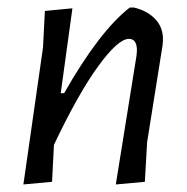

<svg xmlns="http://www.w3.org/2000/svg" viewBox="-20 -485 496 509"><path d="M42 4 94 -359 99 -456 172 -463 141 -238H150Q244 -403 324 -465H335Q370 -457 391.5 -434.5Q413 -412 412 -378L411 -365L370 -108L364 -3L287 4L342 -338L343 -351Q343 -382 322 -382Q293 -382 240 -309Q187 -236 123 -101L118 -3Z"/></svg>

Font: Alegreya Sans
Style: Italic
Weight: 400
Italic angle: -7°
Designer: Juan Pablo del Peral
Foundry: Huerta Tipografica
Version: Version 2.007